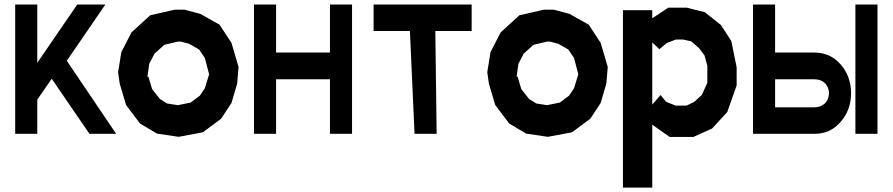

<svg xmlns="http://www.w3.org/2000/svg" viewBox="-20 -621 4045 870"><path d="M214.4 -264.2 148.9 -169.4V-14.6H48.8V-600.6H148.9V-336.4L330.1 -600.6H457.5L282.7 -345.7L506.3 -14.6H385.3Z M974.6 -509.3 1028.8 -426.8 1061 -317.4 1054.7 -242.2 1028.8 -154.3 981.9 -83 898.9 -21.5 789.6 -1 691.4 -15.6 614.7 -61 551.3 -145 522.5 -241.7 515.1 -293.9 529.8 -384.8 575.7 -474.1 660.6 -551.8 772 -577.1H816.4L887.7 -558.1ZM908.2 -221.2 923.8 -272 927.7 -283.7 908.2 -358.4 882.3 -396.5 836.4 -422.9 798.8 -432.6H786.6L724.6 -418L680.2 -377.9L656.2 -332L647.9 -272.5L652.3 -273.9L669.4 -216.8L705.1 -171.9L737.8 -151.9L786.1 -144.5L843.8 -156.2L885.7 -187.5Z M1130.9 -600.6H1231V-382.8H1475.1V-600.6H1575.2V-14.6H1475.1V-261.7H1231V-14.6H1130.9Z M1672.9 -600.6H2117.2V-480.5H1952.6L1958.5 -14.6H1858.4L1837.4 -480.5H1672.9Z M2647.5 -509.3 2701.7 -426.8 2733.9 -317.4 2727.5 -242.2 2701.7 -154.3 2654.8 -83 2571.8 -21.5 2462.4 -1 2364.3 -15.6 2287.6 -61 2224.1 -145 2195.3 -241.7 2188 -293.9 2202.6 -384.8 2248.5 -474.1 2333.5 -551.8 2444.8 -577.1H2489.3L2560.5 -558.1ZM2581.1 -221.2 2596.7 -272 2600.6 -283.7 2581.1 -358.4 2555.2 -396.5 2509.3 -422.9 2471.7 -432.6H2459.5L2397.5 -418L2353 -377.9L2329.1 -332L2320.8 -272.5L2325.2 -273.9L2342.3 -216.8L2377.9 -171.9L2410.6 -151.9L2459 -144.5L2516.6 -156.2L2558.6 -187.5Z M3246.6 -507.8 3293.9 -434.6 3317.9 -315.9V-233.9L3275.4 -113.3L3206.5 -38.6L3122.1 -0.5H3014.2L2935.5 -56.2V229H2802.7V-574.7H2935.5V-538.1L3008.3 -586.4H3091.3L3173.3 -565.9ZM3160.6 -191.4 3185.1 -246.1V-323.2L3172.4 -369.6L3148.9 -401.4L3112.3 -433.6L3075.2 -441.9H3042.5L3001 -425.8L2969.2 -399.4L2967.8 -397.9L2935.5 -428.7V-147L2973.1 -190.4L2997.6 -160.2L3041 -142.6H3091.3L3125.5 -159.2Z M3392.1 -600.6H3492.2V-382.8H3670.4Q3695.8 -382.8 3718.3 -376Q3738.3 -370.1 3756.1 -358.2Q3773.9 -346.2 3789.6 -328.6Q3813 -301.8 3824.7 -269Q3836.4 -236.3 3836.4 -198.7Q3836.4 -123 3789.6 -69.3Q3766.1 -42 3737.8 -28.8Q3708 -14.6 3670.4 -14.6H3392.1ZM3670.4 -261.7H3492.2V-134.8H3670.4Q3698.7 -134.8 3718.8 -153.3Q3736.3 -172.4 3736.3 -198.7Q3736.3 -211.9 3731.9 -222.9Q3727.5 -233.9 3718.8 -243.7Q3709 -252.9 3697 -257.3Q3685.1 -261.7 3670.4 -261.7ZM3856 -600.6H3956.1V-14.6H3856Z"/></svg>

Font: Gap Sans
Style: Black
Weight: 400
Designer: Alexandre Liziard and Etienne Ozeray
Foundry: Interstices.io
Version: Version 1.6.1 - December 3. 2014